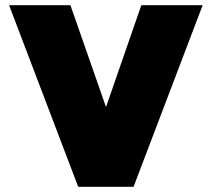

<svg xmlns="http://www.w3.org/2000/svg" viewBox="-20 -719 815 739"><path d="M15 -699H251L388 -307L524 -699H760L494 0H281Z"/></svg>

Font: Readiness Black
Style: Regular
Weight: 900
Designer: Katatrad Team
Foundry: CadsonDemak
Version: Version 1.00;April 23, 2019;FontCreator 11.5.0.2425 64-bit; 